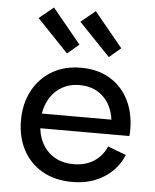

<svg xmlns="http://www.w3.org/2000/svg" viewBox="-57 -873 753 931"><g transform="rotate(5 319.5 -407.5)"><path d="M371.5 -825 510 -656.5 453.5 -608.5 301.5 -767.5ZM168 -825 306.5 -656.5 250 -608.5 98 -767.5ZM329.5 10Q245 10 183.5 -25.2Q122 -60.5 89 -122.8Q56 -185 56 -266Q56 -347.5 89.5 -410.8Q123 -474 183.5 -509.8Q244 -545.5 324.5 -545.5Q406 -545.5 465.2 -510Q524.5 -474.5 556.2 -411.5Q588 -348.5 588 -266Q588 -254 587.5 -247.2Q587 -240.5 586 -236H493Q494 -243.5 494.5 -252.2Q495 -261 495 -273Q495 -327.5 474.8 -369.8Q454.5 -412 416.5 -436.5Q378.5 -461 324.5 -461Q272.5 -461 233.5 -436.2Q194.5 -411.5 172.8 -367.5Q151 -323.5 151 -266Q151 -210.5 172.2 -167.8Q193.5 -125 233.2 -100.8Q273 -76.5 328.5 -76.5Q386 -76.5 427.2 -103.2Q468.5 -130 488 -176.5L577 -143Q548 -72 482.5 -31Q417 10 329.5 10ZM115.5 -236V-307.5H558L586 -236Z"/></g></svg>

Font: Hepta Slab Medium
Style: Regular
Weight: 500
Designer: Michael LaGattuta
Foundry: Michael LaGattuta
Version: Version 1.102